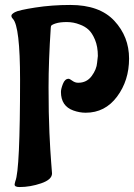

<svg xmlns="http://www.w3.org/2000/svg" viewBox="-20 -737 541 775"><path d="M257 -419Q261 -419 272 -411Q283 -403 295 -403H296Q330 -403 350 -430Q370 -457 372 -484L375 -511Q375 -549 363.5 -576.5Q352 -604 337 -617.5Q322 -631 302 -638Q277 -648 249.5 -648Q222 -648 205 -642.5Q188 -637 186 -632L185 -626Q176 -491 176 -384.5Q176 -278 179.5 -201Q183 -124 186.5 -82.5Q190 -41 190 -37Q190 -12 146 3Q102 18 59 18Q39 18 39 8Q39 5 42 -6Q61 -50 61 -415Q61 -630 32 -661Q26 -667 26 -673.5Q26 -680 40.5 -688Q55 -696 122 -706.5Q189 -717 264 -717Q382 -717 441.5 -653Q501 -589 501 -500.5Q501 -412 452.5 -347Q404 -282 326 -282Q301 -282 276 -291Q226 -309 226 -366Q226 -378 234 -398.5Q242 -419 257 -419Z"/></svg>

Font: Aladin
Style: Regular
Weight: 400
Designer: Angel Koziupa and Alejandro Paul
Foundry: Angel Koziupa and Alejandro Paul
Version: Version 1.000